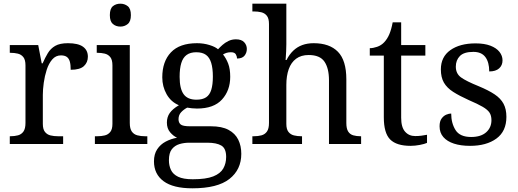

<svg xmlns="http://www.w3.org/2000/svg" viewBox="-20 -780 2807 1040"><path d="M33 0V-42H36Q59 -42 77.5 -47Q96 -52 107 -67.5Q118 -83 118 -114V-426Q118 -456 106.5 -470.5Q95 -485 76.5 -489.5Q58 -494 36 -494H33V-536H187L206 -437H211Q224 -467 239 -492Q254 -517 279 -531.5Q304 -546 348 -546Q403 -546 429.5 -527Q456 -508 456 -473Q456 -442 434.5 -422Q413 -402 363 -402Q363 -430 358 -447Q353 -464 341.5 -472Q330 -480 310 -480Q282 -480 263 -458Q244 -436 233 -402Q222 -368 217 -331.5Q212 -295 212 -266V-109Q212 -80 223.5 -65.5Q235 -51 253.5 -46.5Q272 -42 294 -42H322V0Z M494 0V-42H507Q529 -42 547.5 -46.5Q566 -51 577.5 -65.5Q589 -80 589 -109V-426Q589 -456 577.5 -470.5Q566 -485 547.5 -489.5Q529 -494 507 -494H504V-536H683V-114Q683 -83 694 -67.5Q705 -52 724 -47Q743 -42 765 -42H778V0ZM632 -636Q608 -636 591.5 -650Q575 -664 575 -698Q575 -733 591.5 -746.5Q608 -760 632 -760Q655 -760 672 -746.5Q689 -733 689 -698Q689 -664 672 -650Q655 -636 632 -636Z M1022 240Q918 240 866 201.5Q814 163 814 94Q814 55 831.5 28.5Q849 2 877.5 -13Q906 -28 939 -34Q919 -43 901.5 -63.5Q884 -84 884 -116Q884 -146 899.5 -168Q915 -190 949 -210Q906 -228 882.5 -269.5Q859 -311 859 -361Q859 -447 906 -496.5Q953 -546 1047 -546Q1083 -546 1115 -536Q1147 -526 1161 -513Q1171 -524 1185 -536.5Q1199 -549 1217.5 -558Q1236 -567 1258 -567Q1288 -567 1302.5 -551.5Q1317 -536 1317 -515Q1317 -494 1304.5 -478.5Q1292 -463 1264 -463Q1264 -474 1257.5 -485.5Q1251 -497 1231 -497Q1218 -497 1208 -494Q1198 -491 1188 -485Q1205 -464 1216 -435.5Q1227 -407 1227 -364Q1227 -290 1182.5 -241Q1138 -192 1047 -192Q1035 -192 1019.5 -193.5Q1004 -195 994 -197Q975 -187 961 -172Q947 -157 947 -134Q947 -116 958.5 -106Q970 -96 1009 -96H1122Q1182 -96 1218 -76.5Q1254 -57 1270.5 -23.5Q1287 10 1287 53Q1287 139 1222.5 189.5Q1158 240 1022 240ZM1024 191Q1096 191 1135 175.5Q1174 160 1189.5 132.5Q1205 105 1205 70Q1205 24 1179 8.5Q1153 -7 1103 -7H1005Q977 -7 952 0.5Q927 8 911 28Q895 48 895 88Q895 117 906 140.5Q917 164 945 177.5Q973 191 1024 191ZM1044 -240Q1077 -240 1096.5 -253Q1116 -266 1124.5 -294Q1133 -322 1133 -365Q1133 -410 1124 -439.5Q1115 -469 1095.5 -483Q1076 -497 1043 -497Q1011 -497 991 -482.5Q971 -468 962 -438.5Q953 -409 953 -364Q953 -300 974.5 -270Q996 -240 1044 -240Z M1347 0V-42H1355Q1378 -42 1396.5 -47Q1415 -52 1426 -67.5Q1437 -83 1437 -114V-650Q1437 -680 1425.5 -694.5Q1414 -709 1395.5 -713.5Q1377 -718 1355 -718H1347V-760H1531V-540Q1531 -522 1530 -502.5Q1529 -483 1528 -469Q1527 -455 1527 -455H1532Q1547 -485 1568.5 -505.5Q1590 -526 1617.5 -536Q1645 -546 1679 -546Q1765 -546 1810.5 -499.5Q1856 -453 1856 -350V-114Q1856 -83 1866 -67.5Q1876 -52 1893.5 -47Q1911 -42 1933 -42H1936V0H1762V-345Q1762 -410 1737.5 -446Q1713 -482 1652 -482Q1611 -482 1584 -462Q1557 -442 1544 -405.5Q1531 -369 1531 -320V-109Q1531 -80 1542.5 -65.5Q1554 -51 1572.5 -46.5Q1591 -42 1613 -42H1616V0Z M2204 10Q2128 10 2093.5 -24.5Q2059 -59 2059 -145V-479H1983V-519Q2001 -519 2023 -526.5Q2045 -534 2061 -551Q2078 -569 2089 -595Q2100 -621 2107 -659H2153V-536H2284V-479H2153V-142Q2153 -91 2174 -67Q2195 -43 2229 -43Q2247 -43 2262 -45Q2277 -47 2293 -50V-6Q2280 0 2254 5Q2228 10 2204 10Z M2526 10Q2476 10 2439 -2Q2402 -14 2381.5 -37.5Q2361 -61 2361 -96Q2361 -123 2372 -138Q2383 -153 2397.5 -159Q2412 -165 2424 -165Q2424 -113 2447.5 -75.5Q2471 -38 2532 -38Q2585 -38 2613.5 -63.5Q2642 -89 2642 -129Q2642 -154 2631.5 -170Q2621 -186 2594.5 -201.5Q2568 -217 2519 -238Q2468 -261 2434.5 -282.5Q2401 -304 2384.5 -332.5Q2368 -361 2368 -404Q2368 -472 2419.5 -508.5Q2471 -545 2556 -545Q2604 -545 2636.5 -532.5Q2669 -520 2685.5 -499Q2702 -478 2702 -453Q2702 -426 2683.5 -409.5Q2665 -393 2630 -393Q2630 -443 2609 -471Q2588 -499 2544 -499Q2493 -499 2471 -476.5Q2449 -454 2449 -419Q2449 -381 2477.5 -360.5Q2506 -340 2573 -313Q2626 -291 2659 -269Q2692 -247 2707.5 -218Q2723 -189 2723 -147Q2723 -69 2669 -29.5Q2615 10 2526 10Z"/></svg>

Font: Noto Serif Khmer
Style: Regular
Weight: 400
Designer: Danh Hong and the Monotype Design Team
Foundry: Monotype Imaging Inc.
Version: Version 2.003